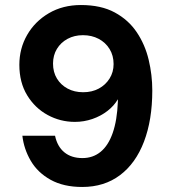

<svg xmlns="http://www.w3.org/2000/svg" viewBox="-20 -732 675 764"><path d="M307 12Q233 12 181.5 -16.5Q130 -45 102.5 -92Q75 -139 69 -192H199Q208 -149 236 -126Q264 -103 308 -103Q350 -103 380.5 -128Q411 -153 428.5 -203Q446 -253 449 -327Q449 -330 449 -332.5Q449 -335 449 -337Q434 -311 407.5 -290.5Q381 -270 347.5 -258.5Q314 -247 278 -247Q220 -247 169.5 -274.5Q119 -302 88 -353Q57 -404 57 -474Q57 -539 88 -593Q119 -647 174.5 -679.5Q230 -712 302 -712Q382 -712 436.5 -682.5Q491 -653 524 -604Q557 -555 571.5 -494.5Q586 -434 586 -372Q586 -255 553 -168.5Q520 -82 457.5 -35Q395 12 307 12ZM311 -365Q346 -365 373 -379.5Q400 -394 416 -419.5Q432 -445 432 -477Q432 -511 416 -537Q400 -563 372.5 -577.5Q345 -592 310 -592Q276 -592 249 -577.5Q222 -563 206.5 -537.5Q191 -512 191 -479Q191 -445 206.5 -419.5Q222 -394 249 -379.5Q276 -365 311 -365Z"/></svg>

Font: DM Sans 18pt ExtraBold
Style: Regular
Weight: 800
Designer: Colophon Foundry, Jonny Pinhorn
Foundry: Colophon Foundry
Version: Version 4.004;gftools[0.9.30]